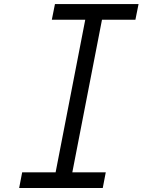

<svg xmlns="http://www.w3.org/2000/svg" viewBox="-20 -937 711 957"><path d="M670.6 -916.7 654.9 -838.5H488.3L340.5 -78.1H507.2L492.2 0H75.5L90.5 -78.1H257.2L404.9 -838.5H238.3L253.9 -916.7Z"/></svg>

Font: TypoPRO Monoid
Style: Italic
Weight: 400
Width: 4
Italic angle: -11°
Monospace: yes
Version: Version 0.61